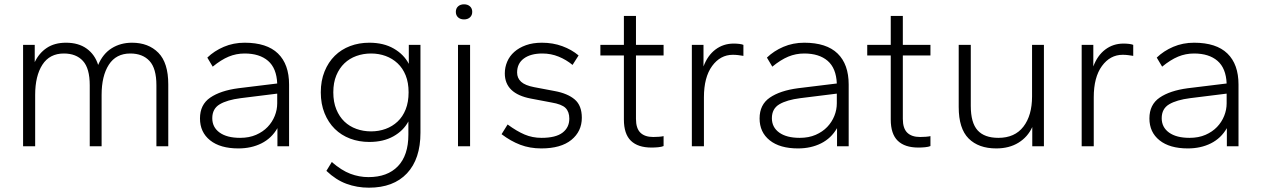

<svg xmlns="http://www.w3.org/2000/svg" viewBox="-20 -678 5849 890"><path d="M705 0V-283Q705 -361 673 -395.5Q641 -430 584 -430Q518 -430 484.5 -378Q451 -326 451 -238V0H396V-283Q396 -361 364.5 -395.5Q333 -430 276 -430Q210 -430 176.5 -378Q143 -326 143 -238V0H87V-470H141V-390Q161 -432 197 -456Q233 -480 286 -480Q344 -480 382 -452.5Q420 -425 435 -377Q457 -429 498 -454.5Q539 -480 592 -480Q668 -480 714 -433.5Q760 -387 760 -287V0Z M1085 10Q1001 10 954 -27.5Q907 -65 907 -129Q907 -193 954.5 -225.5Q1002 -258 1085 -269L1265 -291Q1262 -362 1222.5 -396Q1183 -430 1114 -430Q1075 -430 1040 -415.5Q1005 -401 966 -369L941 -411Q973 -442 1017.5 -461Q1062 -480 1114 -480Q1217 -480 1268.5 -430Q1320 -380 1320 -286V0H1266V-84Q1239 -37 1192 -13.5Q1145 10 1085 10ZM1093 -39Q1135 -39 1167 -53Q1199 -67 1220.5 -89.5Q1242 -112 1253.5 -140.5Q1265 -169 1265 -199V-244L1096 -223Q1033 -215 998.5 -194.5Q964 -174 964 -130Q964 -88 998 -63.5Q1032 -39 1093 -39Z M1692 -20Q1644 -20 1603 -35.5Q1562 -51 1532 -80.5Q1502 -110 1484.5 -153Q1467 -196 1467 -250Q1467 -304 1484.5 -347Q1502 -390 1532 -419.5Q1562 -449 1603 -464.5Q1644 -480 1692 -480Q1758 -480 1805 -453Q1852 -426 1875 -382V-470H1929V-63Q1929 59 1866.5 125.5Q1804 192 1690 192Q1635 192 1586 174Q1537 156 1493 114L1518 73Q1563 112 1604 127.5Q1645 143 1688 143Q1776 143 1824.5 92.5Q1873 42 1873 -54V-115Q1850 -72 1803.5 -46Q1757 -20 1692 -20ZM1700 -69Q1736 -69 1767.5 -80.5Q1799 -92 1823 -114.5Q1847 -137 1860.5 -171Q1874 -205 1874 -250Q1874 -295 1860.5 -328.5Q1847 -362 1823 -384.5Q1799 -407 1767.5 -418.5Q1736 -430 1700 -430Q1664 -430 1632 -418.5Q1600 -407 1576.5 -384.5Q1553 -362 1539 -328.5Q1525 -295 1525 -250Q1525 -205 1539 -171Q1553 -137 1576.5 -114.5Q1600 -92 1632 -80.5Q1664 -69 1700 -69Z M2103 0V-470H2159V0ZM2131 -588Q2114 -588 2103.5 -597.5Q2093 -607 2093 -623Q2093 -639 2103.5 -648.5Q2114 -658 2131 -658Q2148 -658 2158.5 -648.5Q2169 -639 2169 -623Q2169 -607 2158.5 -597.5Q2148 -588 2131 -588Z M2489 10Q2436 10 2391.5 -7Q2347 -24 2305 -56L2333 -101Q2375 -70 2411.5 -54.5Q2448 -39 2490 -39Q2556 -39 2587.5 -63Q2619 -87 2619 -128Q2619 -160 2601.5 -177.5Q2584 -195 2536 -203L2441 -221Q2320 -244 2320 -338Q2320 -366 2331 -392Q2342 -418 2364 -437.5Q2386 -457 2418 -468.5Q2450 -480 2492 -480Q2543 -480 2586.5 -464Q2630 -448 2662 -421L2634 -377Q2605 -401 2569.5 -415.5Q2534 -430 2494 -430Q2440 -430 2408.5 -407Q2377 -384 2377 -342Q2377 -316 2395.5 -299Q2414 -282 2456 -274L2551 -256Q2611 -245 2644 -217Q2677 -189 2677 -132Q2677 -69 2628.5 -29.5Q2580 10 2489 10Z M3000 6Q2937 6 2904.5 -25.5Q2872 -57 2872 -124V-421H2763V-470H2872V-604H2928V-470H3056V-421H2928V-127Q2928 -83 2948.5 -63Q2969 -43 3008 -43Q3020 -43 3034 -44Q3048 -45 3056 -47V-1Q3047 3 3031 4.5Q3015 6 3000 6Z M3187 0V-470H3241V-370Q3260 -421 3296.5 -448.5Q3333 -476 3381 -476Q3395 -476 3407 -474.5Q3419 -473 3426 -470V-419Q3414 -421 3402 -422.5Q3390 -424 3377 -424Q3319 -424 3281 -372Q3243 -320 3243 -227V0Z M3679 10Q3595 10 3548 -27.5Q3501 -65 3501 -129Q3501 -193 3548.5 -225.5Q3596 -258 3679 -269L3859 -291Q3856 -362 3816.5 -396Q3777 -430 3708 -430Q3669 -430 3634 -415.5Q3599 -401 3560 -369L3535 -411Q3567 -442 3611.5 -461Q3656 -480 3708 -480Q3811 -480 3862.5 -430Q3914 -380 3914 -286V0H3860V-84Q3833 -37 3786 -13.5Q3739 10 3679 10ZM3687 -39Q3729 -39 3761 -53Q3793 -67 3814.5 -89.5Q3836 -112 3847.5 -140.5Q3859 -169 3859 -199V-244L3690 -223Q3627 -215 3592.5 -194.5Q3558 -174 3558 -130Q3558 -88 3592 -63.5Q3626 -39 3687 -39Z M4237 6Q4174 6 4141.5 -25.5Q4109 -57 4109 -124V-421H4000V-470H4109V-604H4165V-470H4293V-421H4165V-127Q4165 -83 4185.5 -63Q4206 -43 4245 -43Q4257 -43 4271 -44Q4285 -45 4293 -47V-1Q4284 3 4268 4.5Q4252 6 4237 6Z M4598 10Q4516 10 4470 -36Q4424 -82 4424 -182V-470H4480V-187Q4480 -109 4511.5 -74Q4543 -39 4608 -39Q4684 -39 4724 -91Q4764 -143 4764 -231V-470H4819V0H4765V-89Q4744 -43 4701 -16.5Q4658 10 4598 10Z M4994 0V-470H5048V-370Q5067 -421 5103.5 -448.5Q5140 -476 5188 -476Q5202 -476 5214 -474.5Q5226 -473 5233 -470V-419Q5221 -421 5209 -422.5Q5197 -424 5184 -424Q5126 -424 5088 -372Q5050 -320 5050 -227V0Z M5486 10Q5402 10 5355 -27.5Q5308 -65 5308 -129Q5308 -193 5355.5 -225.5Q5403 -258 5486 -269L5666 -291Q5663 -362 5623.5 -396Q5584 -430 5515 -430Q5476 -430 5441 -415.5Q5406 -401 5367 -369L5342 -411Q5374 -442 5418.5 -461Q5463 -480 5515 -480Q5618 -480 5669.5 -430Q5721 -380 5721 -286V0H5667V-84Q5640 -37 5593 -13.5Q5546 10 5486 10ZM5494 -39Q5536 -39 5568 -53Q5600 -67 5621.5 -89.5Q5643 -112 5654.5 -140.5Q5666 -169 5666 -199V-244L5497 -223Q5434 -215 5399.5 -194.5Q5365 -174 5365 -130Q5365 -88 5399 -63.5Q5433 -39 5494 -39Z"/></svg>

Font: Celebes Light
Style: Regular
Weight: 300
Designer: Anugrah Pasau
Foundry: Lafontype
Version: Version 1.000; ttfautohint (v1.8.4)